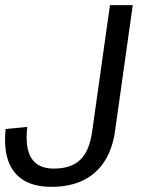

<svg xmlns="http://www.w3.org/2000/svg" viewBox="-21 -720 558 748"><path d="M179.2 7.9Q113.2 7.9 70.9 -17.9Q28.5 -43.8 10.9 -94Q-6.6 -144.2 1 -217.4L85.3 -225.6Q75.8 -143.8 101.5 -103.5Q127.2 -63.2 188.7 -63.2Q256.4 -63.2 292.2 -98Q328 -132.8 338.3 -209.5L407.4 -700H496.2L427.7 -213.3Q418.3 -141.4 386.4 -91.9Q354.5 -42.3 302.5 -17.2Q250.6 7.9 179.2 7.9Z"/></svg>

Font: Pathway Extreme 8pt Thin
Style: Italic
Weight: 100
Italic angle: -8°
Designer: Eduardo Rodriguez Tunni
Foundry: Eduardo Rodriguez Tunni
Version: Version 1.000